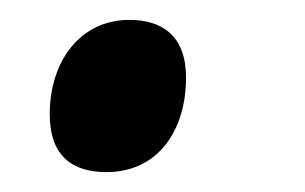

<svg xmlns="http://www.w3.org/2000/svg" viewBox="-20 -165 307 193"><path d="M87 8C139 8 167 -34 167 -87C167 -129 143 -145 110 -145C61 -145 30 -104 30 -50C30 -8 53 8 87 8Z"/></svg>

Font: Noto Serif Display SemiBold
Style: Italic
Weight: 600
Italic angle: -12°
Designer: Monotype Design Team
Foundry: Monotype Imaging Inc.
Version: Version 2.009